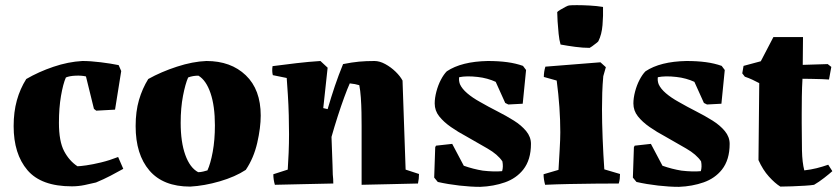

<svg xmlns="http://www.w3.org/2000/svg" viewBox="-20 -713 3257 746"><path d="M259 11Q140 11 86.5 -52Q33 -115 33 -223Q33 -278 45.5 -323Q58 -368 82 -406Q130 -434 187.5 -453.5Q245 -473 300 -476Q332 -476 372 -471Q412 -466 441 -460L451 -437L427 -287L354 -283L345 -290L314 -416Q297 -420 274 -419Q250 -418 236 -412Q225 -387 217 -340.5Q209 -294 209 -236Q209 -164 229 -126Q249 -88 281 -67Q290 -67 315 -70.5Q340 -74 373 -82Q406 -90 439 -103L459 -57Q436 -44 409 -30Q382 -16 353 -4Q333 1 308.5 6Q284 11 259 11Z M719 12Q614 12 560.5 -50.5Q507 -113 507 -223Q507 -280 520 -324.5Q533 -369 556 -406Q606 -434 667.5 -454Q729 -474 782 -476Q877 -476 935 -420.5Q993 -365 993 -264Q993 -217 979.5 -158Q966 -99 935 -53Q894 -26 834 -8.5Q774 9 719 12ZM750 -44Q759 -44 769.5 -46.5Q780 -49 786 -51Q798 -77 806.5 -123Q815 -169 815 -226Q815 -301 798 -351Q781 -401 751 -419Q729 -419 711 -412Q700 -387 691 -340.5Q682 -294 682 -236Q682 -161 700 -111Q718 -61 750 -44Z M1048 5Q1042 -15 1042 -36L1098 -54Q1100 -83 1101.5 -119.5Q1103 -156 1103 -192Q1103 -225 1102 -265Q1101 -305 1098.5 -344Q1096 -383 1094 -410L1040 -421Q1036 -437 1039 -456Q1085 -462 1131.5 -467.5Q1178 -473 1225 -476L1253 -450L1236 -293L1253 -289Q1267 -337 1281 -378.5Q1295 -420 1313 -464Q1348 -471 1375 -473.5Q1402 -476 1435 -476Q1455 -476 1477 -464Q1499 -452 1517 -434.5Q1535 -417 1544 -400Q1547 -313 1550 -227Q1553 -141 1556 -54L1608 -37Q1608 -28 1607 -18.5Q1606 -9 1604 0Q1555 1 1497.5 2.5Q1440 4 1385 5V-224Q1385 -247 1384.5 -276Q1384 -305 1382 -333.5Q1380 -362 1376 -382Q1360 -387 1339 -389Q1330 -369 1317.5 -335Q1305 -301 1292 -260.5Q1279 -220 1268 -181L1272 -71L1273 -35Q1274 -26 1274.5 -17.5Q1275 -9 1275 0Q1218 1 1158.5 2.5Q1099 4 1048 5Z M1846 13Q1809 13 1765 8Q1721 3 1681 -6L1667 -23L1671 -141L1674 -147L1737 -154L1782 -69Q1819 -56 1856 -50Q1900 -45 1931 -48Q1936 -65 1932 -86Q1914 -113 1874 -136Q1834 -159 1792 -183Q1760 -200 1732 -219.5Q1704 -239 1686.5 -261Q1669 -283 1669 -311Q1669 -332 1675.5 -357Q1682 -382 1693 -403Q1704 -424 1716 -436Q1773 -474 1875 -476Q1917 -476 1950.5 -471.5Q1984 -467 2012 -457L2024 -441L2011 -310L1955 -307L1943 -313L1906 -395Q1891 -402 1873 -407Q1855 -412 1836 -414Q1793 -419 1764 -413Q1762 -400 1767 -386Q1775 -368 1795.5 -350.5Q1816 -333 1845 -317Q1878 -298 1912.5 -280.5Q1947 -263 1976.5 -244.5Q2006 -226 2024.5 -203.5Q2043 -181 2043 -154Q2043 -92 2013 -54Q1986 -20 1942 -4.5Q1898 11 1846 13Z M2098 5Q2092 -17 2092 -36L2150 -53Q2152 -88 2154.5 -130.5Q2157 -173 2157 -199Q2157 -246 2153.5 -296.5Q2150 -347 2143 -400L2093 -414Q2093 -434 2099 -454L2313 -471L2334 -452L2324 -417Q2321 -384 2320 -353Q2319 -322 2319 -289Q2319 -239 2321.5 -175.5Q2324 -112 2328 -55L2389 -37Q2389 -28 2388 -18.5Q2387 -9 2384 0Q2342 0 2292 0.5Q2242 1 2191.5 2Q2141 3 2098 5ZM2158 -540Q2153 -557 2150.5 -581.5Q2148 -606 2146.5 -629.5Q2145 -653 2145 -666Q2147 -669 2157 -675Q2167 -681 2177.5 -686.5Q2188 -692 2192 -692Q2200 -693 2222 -693Q2244 -693 2271.5 -691.5Q2299 -690 2323 -686Q2324 -652 2321 -615.5Q2318 -579 2305 -553Q2305 -552 2297 -545.5Q2289 -539 2280.5 -533Q2272 -527 2271 -527Q2245 -527 2215 -531Q2185 -535 2158 -540Z M2618 13Q2581 13 2537 8Q2493 3 2453 -6L2439 -23L2443 -141L2446 -147L2509 -154L2554 -69Q2591 -56 2628 -50Q2672 -45 2703 -48Q2708 -65 2704 -86Q2686 -113 2646 -136Q2606 -159 2564 -183Q2532 -200 2504 -219.5Q2476 -239 2458.5 -261Q2441 -283 2441 -311Q2441 -332 2447.5 -357Q2454 -382 2465 -403Q2476 -424 2488 -436Q2545 -474 2647 -476Q2689 -476 2722.5 -471.5Q2756 -467 2784 -457L2796 -441L2783 -310L2727 -307L2715 -313L2678 -395Q2663 -402 2645 -407Q2627 -412 2608 -414Q2565 -419 2536 -413Q2534 -400 2539 -386Q2547 -368 2567.5 -350.5Q2588 -333 2617 -317Q2650 -298 2684.5 -280.5Q2719 -263 2748.5 -244.5Q2778 -226 2796.5 -203.5Q2815 -181 2815 -154Q2815 -92 2785 -54Q2758 -20 2714 -4.5Q2670 11 2618 13Z M3012 12Q2991 -1 2967.5 -27Q2944 -53 2927 -91Q2928 -166 2928.5 -240.5Q2929 -315 2930 -390Q2917 -397 2903 -403.5Q2889 -410 2874 -415L2864 -428L2869 -457L2936 -475L2985 -569H3100L3099 -461L3196 -464L3210 -453L3201 -404Q3193 -405 3173.5 -405.5Q3154 -406 3132.5 -406.5Q3111 -407 3098 -407Q3096 -374 3095.5 -337.5Q3095 -301 3095 -272Q3095 -243 3095 -235Q3095 -174 3096 -128Q3097 -82 3105 -51Q3131 -54 3153 -59.5Q3175 -65 3198 -73L3214 -48Q3203 -38 3182.5 -22Q3162 -6 3143 5Q3132 7 3108 8.5Q3084 10 3057 11Q3030 12 3012 12Z"/></svg>

Font: Labrada ExtraBold
Style: Regular
Weight: 800
Designer: Mercedes Jáuregui
Foundry: Omnibus-Type Team
Version: Version 1.000; ttfautohint (v1.8.4.7-5d5b)